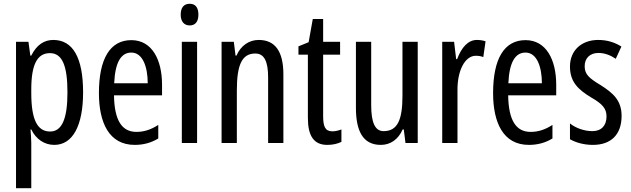

<svg xmlns="http://www.w3.org/2000/svg" viewBox="-20 -759 3351 1019"><path d="M263 -547C215 -547 175 -522 146 -464H141L131 -537H65V240H146V0C146 -20 144 -44 142 -72H146C171 -20 216 10 268 10C366 10 421 -92 421 -269C421 -454 366 -547 263 -547ZM245 -477C312 -477 338 -407 338 -268C338 -127 308 -61 246 -61C178 -61 146 -124 146 -265V-285C146 -417 178 -477 245 -477Z M677 -546C564 -546 505 -447 505 -265C505 -109 558 10 695 10C741 10 782 -1 820 -24V-96C780 -70 743 -59 704 -59C625 -59 587 -123 585 -253H840V-309C840 -442 787 -546 677 -546ZM677 -480C737 -480 764 -405 764 -317H586C591 -428 622 -480 677 -480Z M987 -739C956 -739 939 -719 939 -681C939 -645 957 -624 987 -624C1017 -624 1033 -645 1033 -681C1033 -718 1018 -739 987 -739ZM1026 -537H945V0H1026Z M1353 -547C1302 -547 1258 -517 1235 -464H1230L1221 -537H1156V0H1237V-279C1237 -417 1265 -475 1335 -475C1383 -475 1403 -432 1403 -348V0H1484V-364C1484 -488 1439 -547 1353 -547Z M1744 -62C1705 -62 1695 -89 1695 -143V-469H1785V-537H1695V-658H1640L1618 -535L1564 -513V-469H1614V-133C1614 -37 1646 10 1717 10C1747 10 1771 4 1792 -6V-72C1776 -66 1760 -62 1744 -62Z M2197 -537H2116V-251C2116 -123 2090 -63 2016 -63C1971 -63 1950 -107 1950 -202V-537H1869V-187C1869 -67 1904 10 2001 10C2052 10 2094 -19 2117 -72H2123L2132 0H2197Z M2511 -547C2464 -547 2429 -507 2406 -445H2401L2390 -537H2327V0H2408V-280C2407 -385 2448 -463 2505 -463C2520 -463 2533 -461 2545 -456L2557 -540C2541 -545 2526 -547 2511 -547Z M2769 -546C2656 -546 2597 -447 2597 -265C2597 -109 2650 10 2787 10C2833 10 2874 -1 2912 -24V-96C2872 -70 2835 -59 2796 -59C2717 -59 2679 -123 2677 -253H2932V-309C2932 -442 2879 -546 2769 -546ZM2769 -480C2829 -480 2856 -405 2856 -317H2678C2683 -428 2714 -480 2769 -480Z M3279 -144C3279 -226 3234 -265 3168 -307C3105 -345 3083 -365 3083 -408C3083 -450 3111 -478 3156 -478C3189 -478 3220 -466 3248 -447L3278 -512C3241 -535 3201 -547 3155 -547C3066 -547 3005 -491 3005 -406C3005 -323 3050 -283 3117 -242C3177 -208 3199 -183 3199 -141C3199 -92 3171 -63 3124 -63C3080 -63 3034 -80 3005 -104V-20C3035 -3 3077 10 3127 10C3223 10 3279 -45 3279 -144Z"/></svg>

Font: Noto Sans Devanagari ExtraCondensed
Style: Regular
Weight: 400
Width: 2
Designer: Jelle Bosma - Monotype Design Team
Foundry: Monotype Imaging Inc.
Version: Version 2.004